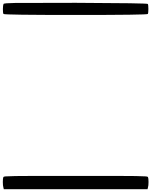

<svg xmlns="http://www.w3.org/2000/svg" viewBox="-1035 -947 1072 1360"><path d="M-1011 307Q-1010 304 -996.5 302.5Q-983 301 -925 300Q-867 299 -774.5 299Q-682 299 -499 299Q-316 299 -223.5 299Q-131 299 -73 300Q-15 301 -1.5 302.5Q12 304 13 307Q17 315 17 342Q17 369 13 381L10 393H-499H-1008L-1011 381Q-1015 369 -1015 342Q-1015 315 -1011 307ZM-1010 -919Q-1007 -925 -929.5 -926Q-852 -927 -498 -927Q8 -925 12 -919Q16 -912 16 -883.5Q16 -855 12 -848Q8 -841 -499 -841Q-1006 -841 -1010 -848Q-1015 -855 -1014.5 -883Q-1014 -911 -1010 -919Z"/></svg>

Font: kilitelen
Style: Regular
Weight: 400
Designer: kili Temeke
Version: Version 1.0